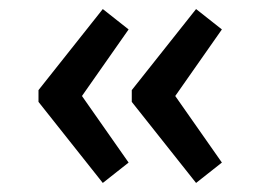

<svg xmlns="http://www.w3.org/2000/svg" viewBox="-20 -449 585 424"><path d="M65 -224V-250L207 -429L264 -384L161 -237L264 -90L207 -45ZM271 -224V-250L413 -429L470 -384L367 -237L470 -90L413 -45Z"/></svg>

Font: Maitree Medium
Style: Regular
Weight: 500
Designer: CadsonDemak Team
Foundry: CadsonDemak
Version: Version 1.000